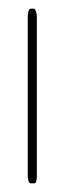

<svg xmlns="http://www.w3.org/2000/svg" viewBox="-20 -424 148 443"><path d="M58 -1H51Q47 -1 45.5 -7.5Q44 -14 44 -16V-388Q44 -390 45.5 -397Q47 -404 51 -404H58Q61 -404 63 -397.5Q65 -391 65 -388V-16Q65 -13 64 -7Q63 -1 58 -1Z"/></svg>

Font: Chathura Thin
Style: Regular
Weight: 250
Designer: Appaji Ambarisha Darbha
Foundry: Aditya Fonts
Version: Version 1.001 2016